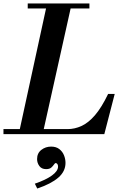

<svg xmlns="http://www.w3.org/2000/svg" viewBox="-47 -774 686 1108"><path d="M61 0 225 -754H367L199 0ZM-27 0V-29H343Q384 -29 423.5 -47Q463 -65 501 -109Q539 -153 577 -232H615L555 0ZM113 -725V-754H469V-725ZM168 314 154 286Q218 264 253 238.5Q288 213 288 187Q288 177 283.5 172Q279 167 275 167Q270 167 264.5 175.5Q259 184 249 193Q239 202 219 202Q193 202 180 184Q167 166 167 144Q167 110 191.5 91Q216 72 248 72Q277 72 295.5 86.5Q314 101 322.5 122.5Q331 144 331 166Q331 215 289.5 251Q248 287 168 314Z"/></svg>

Font: Libre Bodoni SemiBold
Style: Italic
Weight: 600
Italic angle: -13°
Version: Version 2.003